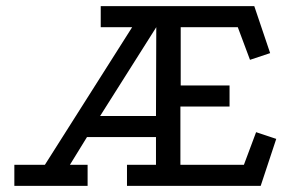

<svg xmlns="http://www.w3.org/2000/svg" viewBox="-20 -609 959 629"><path d="M27 0V-69H127L413 -520H310V-589H813L865 -435L799 -413L759 -520H572V-329H732V-260H571V-69H779L819 -176L885 -154L834 0H396V-69H491V-160H265L209 -69H267V0ZM308 -229H491L492 -520Z"/></svg>

Font: Podkova
Style: Regular
Weight: 400
Designer: Ilya Yudin
Foundry: Cyreal (www.cyreal.org)
Version: Version 2.103